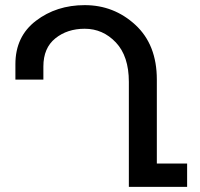

<svg xmlns="http://www.w3.org/2000/svg" viewBox="-20 -728 780 748"><path d="M482 0V-409Q482 -509 431.5 -562.5Q381 -616 310 -616Q242 -616 195.5 -578.5Q149 -541 149 -469V-418H40V-478Q40 -586 120 -647Q200 -708 310 -708Q424 -708 507.5 -631Q591 -554 591 -418V-91H709V0Z"/></svg>

Font: LT Superior Semi-bold
Style: Regular
Weight: 600
Designer: Daniel Lyons
Foundry: LyonsType
Version: Version 1.0